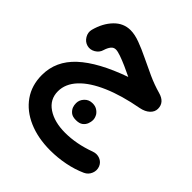

<svg xmlns="http://www.w3.org/2000/svg" viewBox="-214 -588 1068 1068"><g transform="rotate(45 320.0 -54.0)"><path d="M197.3 -449.2Q231 -449.2 272.2 -433.8Q313.5 -418.5 360.1 -395.8Q406.7 -373 456.3 -350.6Q505.9 -328.1 556.6 -314Q614.3 -297.9 614.3 -247.6Q614.3 -223.1 594.2 -204.3Q574.2 -185.5 539.6 -178.7Q419.4 -156.7 332.3 -119.1Q245.1 -81.5 198.2 -31.5Q151.4 18.6 151.4 77.1Q151.4 140.6 204.8 176.5Q258.3 212.4 343.3 212.4Q431.2 212.4 525.4 177.7Q551.8 168 575.4 177.5Q599.1 187 608.9 210.4Q618.7 234.9 608.6 259.8Q598.6 284.7 574.2 295.9Q525.4 317.9 468.3 329.1Q411.1 340.3 354 340.3Q256.8 340.3 182.4 308.1Q107.9 275.9 66.2 216.6Q24.4 157.2 24.4 76.2Q24.4 -33.7 111.1 -114Q197.8 -194.3 372.1 -255.9Q343.3 -270 312.3 -283.7Q281.2 -297.4 255.4 -306.4Q229.5 -315.4 215.8 -315.4Q198.2 -315.4 187.3 -301.5Q176.3 -287.6 169.4 -265.1Q162.6 -239.7 138.9 -225.6Q115.2 -211.4 90.3 -217.8Q64.9 -224.6 50.8 -248.3Q36.6 -272 43 -297.4Q61 -365.2 101.6 -407.2Q142.1 -449.2 197.3 -449.2ZM269.5 52.2Q269.5 27.3 288.1 7.6Q306.6 -12.2 335.4 -12.2Q356 -12.2 370.4 -3.4Q384.8 5.4 393.1 18.1Q403.3 35.6 403.3 52.7Q403.3 65.9 397.5 81.8Q391.6 97.7 377.2 108.9Q362.8 120.1 335.9 120.1Q308.6 120.1 294.4 108.4Q280.3 96.7 274.4 81.5Q269.5 68.4 269.5 52.2Z"/></g></svg>

Font: Mikhak-FD Bold
Style: Regular
Weight: 700
Designer: Amin Abedi
Version: Version 3.3